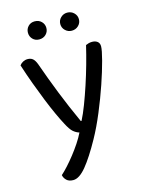

<svg xmlns="http://www.w3.org/2000/svg" viewBox="-125 -722 738 986"><g transform="rotate(-15 244.5 -229.5)"><path d="M169 -103Q156 -127 139 -164Q122 -201 103.5 -247Q85 -293 66 -344.5Q47 -396 30 -449Q37 -459 48.5 -465Q60 -471 73 -471Q90 -471 100.5 -462Q111 -453 119 -432Q149 -347 181.5 -265Q214 -183 255 -93H259Q275 -124 292 -168.5Q309 -213 325.5 -263Q342 -313 356.5 -364.5Q371 -416 382 -463Q389 -466 397 -468.5Q405 -471 416 -471Q433 -471 444 -462.5Q455 -454 455 -437Q455 -417 441 -364Q427 -311 404.5 -245Q382 -179 353 -109.5Q324 -40 294 14Q247 99 209.5 144.5Q172 190 140 190Q117 190 104.5 178Q92 166 89 150Q105 136 125 114Q145 92 165 66.5Q185 41 203 14Q221 -13 233 -38Q216 -43 201.5 -55.5Q187 -68 169 -103ZM208 -601Q208 -581 194 -567Q180 -553 158 -553Q137 -553 123.5 -567Q110 -581 110 -601Q110 -621 123.5 -635Q137 -649 158 -649Q180 -649 194 -635Q208 -621 208 -601ZM381 -601Q381 -581 366.5 -567Q352 -553 331 -553Q311 -553 296.5 -567Q282 -581 282 -601Q282 -621 296.5 -635Q311 -649 331 -649Q352 -649 366.5 -635Q381 -621 381 -601Z"/></g></svg>

Font: Baloo Da 2
Style: Regular
Weight: 400
Designer: Noopur Datye, Sulekha Rajkumar and Ek Type
Foundry: Ek Type
Version: Version 1.640;hotconv 1.0.111;makeotfexe 2.5.65597; ttfautoh